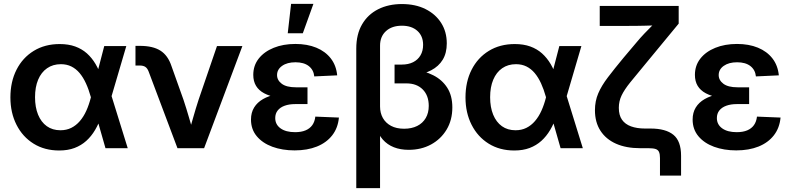

<svg xmlns="http://www.w3.org/2000/svg" viewBox="-20 -758 4044 982"><path d="M282.7 11.7Q208 11.7 151.9 -23.2Q95.7 -58.1 64.5 -119.6Q33.2 -181.2 33.2 -259.8Q33.2 -339.8 64.5 -401.4Q95.7 -462.9 152.6 -497.8Q209.5 -532.7 285.2 -532.7Q330.1 -532.7 364.5 -520.3Q398.9 -507.8 424.6 -484.9Q450.2 -461.9 468.8 -430.4Q487.3 -398.9 499.5 -361.3H530.3L549.3 -271L633.3 0H519.5L444.3 -262.7Q433.6 -301.3 419.4 -332Q405.3 -362.8 387 -384.5Q368.7 -406.2 345 -418Q321.3 -429.7 291.5 -429.7Q250.5 -429.7 220.7 -408.9Q190.9 -388.2 175 -350.3Q159.2 -312.5 159.2 -260.7Q159.2 -209.5 174.8 -171.4Q190.4 -133.3 219.5 -112.5Q248.5 -91.8 289.1 -91.8Q319.8 -91.8 344.5 -104Q369.1 -116.2 388.4 -138.7Q407.7 -161.1 421.6 -191.9Q435.5 -222.7 444.8 -259.8L513.2 -522.5H626L548.8 -259.8L529.3 -164.1H498.5Q485.4 -125.5 466.3 -93.3Q447.3 -61 421.4 -37.6Q395.5 -14.2 361.3 -1.2Q327.1 11.7 282.7 11.7Z M887.7 0 740.2 -392.1Q733.9 -408.7 723.4 -415.8Q712.9 -422.9 694.3 -422.9H672.9V-523.4H695.8Q762.2 -523.4 800.5 -499Q838.9 -474.6 856.9 -420.4L918.5 -247.6Q933.6 -202.1 946.5 -157.5Q959.5 -112.8 972.7 -67.4H942.4Q955.6 -112.8 968.3 -157.7Q981 -202.6 995.6 -247.6L1089.8 -522.5H1219.7L1023.9 0Z M1486.8 11.2Q1423.8 11.2 1373.3 -7.3Q1322.8 -25.9 1293.2 -61.3Q1263.7 -96.7 1263.7 -146.5Q1263.7 -182.1 1279.8 -208.3Q1295.9 -234.4 1325.2 -251.2Q1354.5 -268.1 1395 -276.1Q1435.5 -284.2 1483.9 -284.2H1552.7V-225.6H1489.3Q1459 -225.6 1436 -217.3Q1413.1 -209 1400.4 -193.1Q1387.7 -177.2 1387.7 -154.3Q1387.7 -121.1 1414.8 -101.6Q1441.9 -82 1489.3 -82Q1521 -82 1543 -91.3Q1564.9 -100.6 1577.4 -118.2Q1589.8 -135.7 1592.8 -161.6L1713.4 -156.7Q1708.5 -103.5 1679.2 -65.9Q1649.9 -28.3 1600.8 -8.5Q1551.8 11.2 1486.8 11.2ZM1489.7 -252.4Q1439 -252.4 1398.9 -259.3Q1358.9 -266.1 1331.3 -280.8Q1303.7 -295.4 1289.6 -318.8Q1275.4 -342.3 1275.4 -375Q1275.4 -422.9 1303.2 -458.3Q1331.1 -493.7 1379.6 -513.4Q1428.2 -533.2 1490.7 -533.2Q1551.3 -533.2 1597.7 -514.2Q1644 -495.1 1671.9 -459.2Q1699.7 -423.3 1704.6 -372.6L1587.4 -367.2Q1584 -400.9 1559.1 -420.2Q1534.2 -439.5 1491.2 -439.5Q1448.7 -439.5 1422.9 -421.1Q1397 -402.8 1397 -374Q1397 -347.7 1421.1 -329.6Q1445.3 -311.5 1493.2 -311.5H1552.7V-252.4ZM1451.7 -587.9 1468.8 -738.3H1583L1528.8 -587.9Z M1802.2 204.1V-509.3Q1802.2 -582.5 1831.8 -633.3Q1861.3 -684.1 1914.1 -710.7Q1966.8 -737.3 2035.6 -737.3Q2104.5 -737.3 2156 -711.7Q2207.5 -686 2236.3 -640.9Q2265.1 -595.7 2265.1 -536.1Q2265.1 -486.8 2244.4 -452.6Q2223.6 -418.5 2185.1 -398.4Q2146.5 -378.4 2093.3 -370.6V-402.3Q2150.9 -396 2196 -373Q2241.2 -350.1 2267.3 -309.6Q2293.5 -269 2293.5 -208.5Q2293.5 -144 2264.2 -95.2Q2234.9 -46.4 2184.6 -19Q2134.3 8.3 2070.3 8.3Q2027.8 8.3 1994.4 -4.9Q1960.9 -18.1 1937.7 -44.4Q1914.6 -70.8 1902.8 -109.4L1923.8 -116.2V204.1ZM2046.9 -99.6Q2085.4 -99.6 2113.8 -113.8Q2142.1 -127.9 2157.5 -154.3Q2172.9 -180.7 2172.9 -216.3Q2172.9 -269.5 2142.1 -300.5Q2111.3 -331.5 2058.6 -331.5H1998V-427.7H2034.7Q2068.4 -427.7 2092.8 -439.9Q2117.2 -452.1 2130.6 -474.9Q2144 -497.6 2144 -528.8Q2144 -573.7 2114.7 -600.1Q2085.4 -626.5 2035.6 -626.5Q1984.4 -626.5 1954.1 -598.9Q1923.8 -571.3 1923.8 -524.4V-213.4Q1923.8 -180.2 1938.2 -154.5Q1952.6 -128.9 1980 -114.3Q2007.3 -99.6 2046.9 -99.6Z M2610.4 11.7Q2535.6 11.7 2479.5 -23.2Q2423.3 -58.1 2392.1 -119.6Q2360.8 -181.2 2360.8 -259.8Q2360.8 -339.8 2392.1 -401.4Q2423.3 -462.9 2480.2 -497.8Q2537.1 -532.7 2612.8 -532.7Q2657.7 -532.7 2692.1 -520.3Q2726.6 -507.8 2752.2 -484.9Q2777.8 -461.9 2796.4 -430.4Q2814.9 -398.9 2827.1 -361.3H2857.9L2877 -271L2960.9 0H2847.2L2772 -262.7Q2761.2 -301.3 2747.1 -332Q2732.9 -362.8 2714.6 -384.5Q2696.3 -406.2 2672.6 -418Q2648.9 -429.7 2619.1 -429.7Q2578.1 -429.7 2548.3 -408.9Q2518.6 -388.2 2502.7 -350.3Q2486.8 -312.5 2486.8 -260.7Q2486.8 -209.5 2502.4 -171.4Q2518.1 -133.3 2547.1 -112.5Q2576.2 -91.8 2616.7 -91.8Q2647.5 -91.8 2672.1 -104Q2696.8 -116.2 2716.1 -138.7Q2735.4 -161.1 2749.3 -191.9Q2763.2 -222.7 2772.5 -259.8L2840.8 -522.5H2953.6L2876.5 -259.8L2856.9 -164.1H2826.2Q2813 -125.5 2793.9 -93.3Q2774.9 -61 2749 -37.6Q2723.1 -14.2 2689 -1.2Q2654.8 11.7 2610.4 11.7Z M3355.5 140.1V50.3Q3355.5 30.3 3350.6 19.3Q3345.7 8.3 3333.3 4.2Q3320.8 0 3297.9 0H3254.9Q3182.6 0 3130.9 -22.9Q3079.1 -45.9 3051 -89.4Q3022.9 -132.8 3022.9 -194.3Q3022.9 -241.2 3039.8 -280.5Q3056.6 -319.8 3089.4 -362.8Q3122.1 -405.8 3169.4 -462.9L3236.3 -542Q3254.4 -564 3275.6 -586.2Q3296.9 -608.4 3318.4 -629.9Q3339.8 -651.4 3359.4 -670.9L3358.9 -629.4Q3339.4 -628.4 3318.4 -627.7Q3297.4 -627 3275.9 -626.5Q3254.4 -626 3232.9 -625.7Q3211.4 -625.5 3190.9 -625.5H3047.4V-727.5H3451.2V-637.2L3281.2 -431.2Q3233.9 -374.5 3203.6 -336.9Q3173.3 -299.3 3159.2 -269.8Q3145 -240.2 3145 -206.5Q3145 -168.9 3161.1 -145.8Q3177.2 -122.6 3207.5 -111.6Q3237.8 -100.6 3279.3 -100.6H3307.1Q3384.8 -100.6 3424.1 -68.6Q3463.4 -36.6 3463.4 38.6V140.1Z M3745.6 11.2Q3682.6 11.2 3632.1 -7.3Q3581.5 -25.9 3552 -61.3Q3522.5 -96.7 3522.5 -146.5Q3522.5 -182.1 3538.6 -208.3Q3554.7 -234.4 3584 -251.2Q3613.3 -268.1 3653.8 -276.1Q3694.3 -284.2 3742.7 -284.2H3811.5V-225.6H3748Q3717.8 -225.6 3694.8 -217.3Q3671.9 -209 3659.2 -193.1Q3646.5 -177.2 3646.5 -154.3Q3646.5 -121.1 3673.6 -101.6Q3700.7 -82 3748 -82Q3779.8 -82 3801.8 -91.3Q3823.7 -100.6 3836.2 -118.2Q3848.6 -135.7 3851.6 -161.6L3972.2 -156.7Q3967.3 -103.5 3938 -65.9Q3908.7 -28.3 3859.6 -8.5Q3810.5 11.2 3745.6 11.2ZM3748.5 -252.4Q3697.8 -252.4 3657.7 -259.3Q3617.7 -266.1 3590.1 -280.8Q3562.5 -295.4 3548.3 -318.8Q3534.2 -342.3 3534.2 -375Q3534.2 -422.9 3562 -458.3Q3589.8 -493.7 3638.4 -513.4Q3687 -533.2 3749.5 -533.2Q3810.1 -533.2 3856.4 -514.2Q3902.8 -495.1 3930.7 -459.2Q3958.5 -423.3 3963.4 -372.6L3846.2 -367.2Q3842.8 -400.9 3817.9 -420.2Q3793 -439.5 3750 -439.5Q3707.5 -439.5 3681.6 -421.1Q3655.8 -402.8 3655.8 -374Q3655.8 -347.7 3679.9 -329.6Q3704.1 -311.5 3752 -311.5H3811.5V-252.4Z"/></svg>

Font: Inter 28pt SemiBold
Style: Regular
Weight: 600
Designer: Rasmus Andersson
Foundry: rsms
Version: Version 4.001;git-66647c0bb